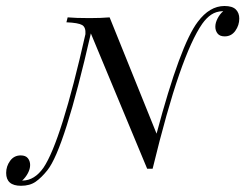

<svg xmlns="http://www.w3.org/2000/svg" viewBox="-79 -547 801 627"><path d="M702.4 -486.3Q702.4 -464.5 689.5 -446.4Q676.6 -428.2 654.8 -428.2Q638.7 -428.2 631.5 -437.5Q624.2 -446.8 624.2 -459.7Q624.2 -472.6 631.5 -486.7Q638.7 -500.8 650 -510.5H647.6Q626.6 -509.7 610.9 -499.2Q595.2 -488.7 581.5 -469.4Q546 -418.5 506 -303.2Q466.1 -187.9 419.4 4H401.6L217.7 -437.9Q131.5 -60.5 75.8 8.9Q56.5 33.1 37.5 46.4Q18.5 59.7 -10.5 59.7Q-58.9 59.7 -58.9 17.7Q-58.9 -4 -46 -21.8Q-33.1 -39.5 -11.3 -39.5Q4.8 -39.5 12.1 -30.2Q19.4 -21 19.4 -8.1Q19.4 4.8 12.1 18.5Q4.8 32.3 -6.5 42.7H-4.8Q33.9 41.9 62.9 0.8Q121 -85.5 200 -435.5Q201.6 -458.1 189.1 -465.3Q176.6 -472.6 137.9 -474.2L141.9 -490.3Q167.7 -487.9 213.7 -487.9Q250.8 -487.9 279 -490.3L432.3 -110.5Q509.7 -400.8 566.9 -475.8Q605.6 -527.4 654 -527.4Q679.8 -527.4 691.1 -516.1Q702.4 -504.8 702.4 -486.3Z"/></svg>

Font: Playfair Display SC
Style: Italic
Weight: 400
Italic angle: -14°
Designer: Claus Eggers Sørensen
Foundry: Claus Eggers Sørensen
Version: Version 1.202; ttfautohint (v1.6)